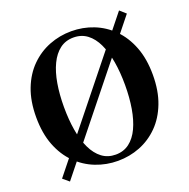

<svg xmlns="http://www.w3.org/2000/svg" viewBox="-142 -922 1079 1096"><g transform="rotate(-20 397.5 -374.0)"><path d="M732 -753 99 37 62 6 696 -785ZM212 -374Q212 -297 223 -232Q234 -167 257 -119Q280 -71 315 -44.5Q350 -18 398 -18Q446 -18 481 -44.5Q516 -71 538.5 -119Q561 -167 572 -232Q583 -297 583 -374Q583 -451 572 -515.5Q561 -580 538.5 -628Q516 -676 481 -702.5Q446 -729 398 -729Q350 -729 315 -702.5Q280 -676 257 -628Q234 -580 223 -515.5Q212 -451 212 -374ZM398 -767Q469 -767 532.5 -742Q596 -717 645.5 -667.5Q695 -618 723.5 -544.5Q752 -471 752 -374Q752 -277 723.5 -203Q695 -129 645.5 -79.5Q596 -30 532.5 -5Q469 20 398 20Q328 20 264 -5Q200 -30 150 -79.5Q100 -129 71.5 -202.5Q43 -276 43 -374Q43 -471 71.5 -544.5Q100 -618 150 -667.5Q200 -717 264 -742Q328 -767 398 -767Z"/></g></svg>

Font: Noto Serif TC ExtraLight Black
Style: Regular
Weight: 900
Version: Version 2.003-H1;hotconv 1.1.1;makeotfexe 2.6.0